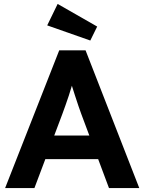

<svg xmlns="http://www.w3.org/2000/svg" viewBox="-20 -956 736 976"><path d="M6 0 281 -700H415L688 0H534L393 -377Q387 -393 378.5 -418Q370 -443 361 -471Q352 -499 344 -524.5Q336 -550 332 -567H359Q353 -545 345.5 -520.5Q338 -496 330 -470.5Q322 -445 313 -421Q304 -397 296 -374L155 0ZM134 -147 183 -267H504L554 -147ZM439 -750 220 -827 273 -936 474 -821Z"/></svg>

Font: Our Lexend SemiBold
Style: Regular
Weight: 600
Designer: Bonnie Shaver-Troup, Thomas Jockin
Foundry: Lexend
Version: Version 1.007